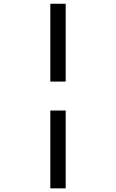

<svg xmlns="http://www.w3.org/2000/svg" viewBox="-20 -865 626 1036"><path d="M251.5 151.4H334.5V-268.6H251.5ZM251.5 -424.8H334.5V-844.7H251.5Z"/></svg>

Font: Cascadia Code SemiLight
Style: Regular
Weight: 350
Monospace: yes
Designer: Aaron Bell
Foundry: Saja Typeworks
Version: Version 2404.023